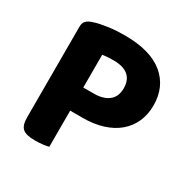

<svg xmlns="http://www.w3.org/2000/svg" viewBox="-146 -752 870 888"><g transform="rotate(30 289.0 -307.5)"><path d="M227 -194V-1Q216 2 196 4.5Q176 7 154 7Q107 7 88.5 -9Q70 -25 70 -67V-552Q70 -572 80.5 -583Q91 -594 111 -600Q127 -606 147.5 -610Q168 -614 189.5 -617Q211 -620 232.5 -621Q254 -622 273 -622Q409 -622 479 -564.5Q549 -507 549 -407Q549 -359 531.5 -319.5Q514 -280 481 -252Q448 -224 400.5 -209Q353 -194 293 -194ZM283 -317Q332 -317 361 -339.5Q390 -362 390 -407Q390 -496 284 -496Q266 -496 252.5 -495Q239 -494 226 -492V-317Z"/></g></svg>

Font: Baloo Thambi 2
Style: Bold
Weight: 700
Designer: Aadarsh Rajan and Ek Type
Foundry: Ek Type
Version: Version 1.640;hotconv 1.0.111;makeotfexe 2.5.65597; ttfautoh